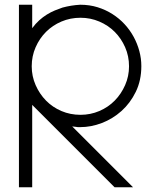

<svg xmlns="http://www.w3.org/2000/svg" viewBox="-20 -793 671 811"><path d="M116 -773V-674Q130 -693 145.5 -707Q161 -721 178 -731.5Q195 -742 212 -749Q229 -756 244 -761Q281 -771 319 -773Q358 -773 392 -762.5Q426 -752 455 -733.5Q484 -715 506.5 -690.5Q529 -666 544.5 -637.5Q560 -609 568.5 -577.5Q577 -546 577 -514Q577 -453 553.5 -405Q530 -357 493 -324Q456 -291 410.5 -273.5Q365 -256 319 -256Q314 -256 309 -256Q304 -257 298 -257.5Q292 -258 285 -259L542 -2H464L116 -350V-2H60V-773ZM525 -513Q525 -556 508.5 -593.5Q492 -631 464.5 -658.5Q437 -686 399.5 -702Q362 -718 320 -718Q277 -718 239.5 -702Q202 -686 174.5 -658.5Q147 -631 130.5 -593.5Q114 -556 114 -513Q114 -471 130.5 -433.5Q147 -396 174.5 -368Q202 -340 239.5 -324Q277 -308 320 -308Q362 -308 399.5 -324Q437 -340 464.5 -368Q492 -396 508.5 -433.5Q525 -471 525 -513Z"/></svg>

Font: LuenTai2017
Style: Regular
Weight: 400
Designer: LuenTai
Foundry: Microsoft Corpration
Version: Version 1.00 November 27, 2016, initial release